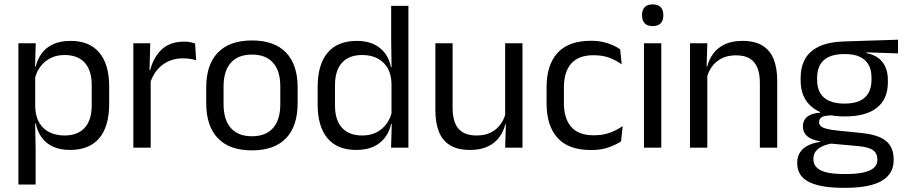

<svg xmlns="http://www.w3.org/2000/svg" viewBox="-20 -690 4223 897"><path d="M306.5 10.5Q261.5 10.5 228.5 -4.5Q195.5 -19.5 175 -47.5Q154.5 -75.5 147.5 -112.5H121L144.5 -188.5Q146.5 -144.5 164.2 -115.2Q182 -86 212.5 -71.5Q243 -57 281.5 -57Q343 -57 375.8 -93Q408.5 -129 408.5 -198.5V-292Q408.5 -361 376 -397Q343.5 -433 281.5 -433Q244.5 -433 216 -418.5Q187.5 -404 168.8 -379Q150 -354 143 -322L123 -378.5H146.5Q154.5 -412 173.8 -439.2Q193 -466.5 226.8 -482.8Q260.5 -499 310 -499Q398 -499 444 -444.2Q490 -389.5 490 -285.5V-204.5Q490 -99.5 443.8 -44.5Q397.5 10.5 306.5 10.5ZM146.5 172H66V-488H147L143.5 -370.5L144.5 -345.5V-140L144 -123.5L146.5 13.5Z M680 -298.5 661.5 -361 681.5 -362Q697.5 -424 736.5 -459.8Q775.5 -495.5 840 -495.5Q856 -495.5 868.8 -493Q881.5 -490.5 891.5 -487L896.5 -408.5Q884 -412.5 868.8 -415Q853.5 -417.5 835 -417.5Q780 -417.5 739.2 -387Q698.5 -356.5 680 -298.5ZM684 0H603V-488H682L678 -344L684 -338Z M1157 12.5Q1052 12.5 997.8 -44.2Q943.5 -101 943.5 -207.5V-282Q943.5 -388 998 -444.5Q1052.5 -501 1157 -501Q1262 -501 1316.2 -444.5Q1370.5 -388 1370.5 -282V-207.5Q1370.5 -101 1316.2 -44.2Q1262 12.5 1157 12.5ZM1157 -53.5Q1222 -53.5 1255.8 -92Q1289.5 -130.5 1289.5 -203V-286.5Q1289.5 -358.5 1255.8 -396.8Q1222 -435 1157 -435Q1092.5 -435 1058.5 -396.8Q1024.5 -358.5 1024.5 -286.5V-203Q1024.5 -130.5 1058.5 -92Q1092.5 -53.5 1157 -53.5Z M1644 10.5Q1556 10.5 1510 -44Q1464 -98.5 1464 -203V-283.5Q1464 -388.5 1510.5 -443.8Q1557 -499 1647.5 -499Q1692.5 -499 1725.5 -483.8Q1758.5 -468.5 1779 -441Q1799.5 -413.5 1806.5 -376H1833L1809 -301.5Q1807.5 -344.5 1789.8 -373.8Q1772 -403 1741.8 -418Q1711.5 -433 1672.5 -433Q1610.5 -433 1577.8 -397Q1545 -361 1545 -291V-198Q1545 -129 1577.8 -93Q1610.5 -57 1672.5 -57Q1709.5 -57 1738 -71.2Q1766.5 -85.5 1785.2 -110.8Q1804 -136 1811 -168L1831 -110H1807Q1800 -77 1780.2 -49.5Q1760.5 -22 1727.2 -5.8Q1694 10.5 1644 10.5ZM1888 0H1807L1810.5 -118L1809 -144V-348L1809.5 -365L1807.5 -503.5V-662.5H1888Z M2014 -488H2094.5V-184.5Q2094.5 -146 2105.2 -117.2Q2116 -88.5 2140.5 -72.8Q2165 -57 2206.5 -57Q2245.5 -57 2273.5 -71.2Q2301.5 -85.5 2319.2 -110.5Q2337 -135.5 2343.5 -167L2358 -109.5H2340.5Q2333 -76.5 2313 -49.2Q2293 -22 2259.2 -5.8Q2225.5 10.5 2176 10.5Q2118.5 10.5 2082.8 -11.2Q2047 -33 2030.5 -74.8Q2014 -116.5 2014 -175.5ZM2340 -488H2421V0H2340L2343.5 -117L2340 -122Z M2741 11Q2636 11 2584.8 -45.8Q2533.5 -102.5 2533.5 -206.5V-282.5Q2533.5 -387 2585 -443.2Q2636.5 -499.5 2741 -499.5Q2772 -499.5 2797.5 -493.8Q2823 -488 2843.2 -478.8Q2863.5 -469.5 2877.5 -459.5L2884.5 -389Q2861 -407 2828.8 -419.5Q2796.5 -432 2753 -432Q2683 -432 2648.8 -393.2Q2614.5 -354.5 2614.5 -280.5V-208.5Q2614.5 -136 2648.8 -97Q2683 -58 2753 -58Q2798 -58 2830.8 -70.5Q2863.5 -83 2889 -101L2881.5 -29.5Q2859.5 -14.5 2824 -1.8Q2788.5 11 2741 11Z M3069.5 0H2988.5V-488H3069.5ZM3029 -568Q3004 -568 2991.8 -581.2Q2979.5 -594.5 2979.5 -617.5V-620Q2979.5 -643.5 2991.8 -656.5Q3004 -669.5 3029 -669.5Q3054 -669.5 3066.5 -656.5Q3079 -643.5 3079 -620V-617.5Q3079 -594 3066.5 -581Q3054 -568 3029 -568Z M3611 0H3530V-303.5Q3530 -343 3519.2 -371.5Q3508.5 -400 3484.2 -415.8Q3460 -431.5 3418 -431.5Q3379.5 -431.5 3351.2 -417Q3323 -402.5 3305.5 -377.8Q3288 -353 3281 -321.5L3266.5 -379H3284Q3292 -412 3312 -439.2Q3332 -466.5 3365.8 -482.8Q3399.5 -499 3448.5 -499Q3506.5 -499 3542.2 -477Q3578 -455 3594.5 -413.8Q3611 -372.5 3611 -312.5ZM3284.5 0H3203.5V-488H3284.5L3281 -371L3284.5 -366.5Z M3926.5 -146Q3827 -146 3773.8 -189.5Q3720.5 -233 3720.5 -314V-326.5Q3720.5 -377 3741.2 -414.5Q3762 -452 3807.5 -473.2Q3853 -494.5 3926.5 -496.5L4175.5 -504.5V-440.5L4028.5 -445.5L4028 -442Q4062.5 -435 4084.5 -418Q4106.5 -401 4117.2 -375.5Q4128 -350 4128 -316V-305Q4128 -227.5 4077 -186.8Q4026 -146 3926.5 -146ZM3923 123H3934.5Q3979.5 123 4011.8 116.2Q4044 109.5 4061.5 95Q4079 80.5 4079 56.5V54.5Q4079 26.5 4058.8 11.8Q4038.5 -3 3989.5 -7.5L3851.5 -20L3874.5 -21Q3846.5 -17 3825.2 -8Q3804 1 3792 15.8Q3780 30.5 3780 52.5V53.5Q3780 79 3797.5 94.5Q3815 110 3847 116.5Q3879 123 3923 123ZM3933 187.5H3918.5Q3852.5 187.5 3804.8 176.2Q3757 165 3730.8 139.8Q3704.5 114.5 3704.5 72V70Q3704.5 40 3718.8 20Q3733 0 3757.2 -11.5Q3781.5 -23 3811.5 -27L3811 -30Q3770 -37 3750.5 -54.2Q3731 -71.5 3731 -99V-99.5Q3731 -118.5 3739.8 -132Q3748.5 -145.5 3766.2 -153.5Q3784 -161.5 3811.5 -163.5V-173.5L3904.5 -150L3866.5 -151Q3832.5 -150.5 3819.5 -142.8Q3806.5 -135 3806.5 -119.5V-119Q3806.5 -102.5 3825 -94Q3843.5 -85.5 3888 -80.5L4006.5 -68.5Q4084 -60.5 4119.5 -31.2Q4155 -2 4155 55V57.5Q4155 103 4128 132Q4101 161 4051.5 174.2Q4002 187.5 3933 187.5ZM3925.5 -206Q3967.5 -206 3995.2 -218.2Q4023 -230.5 4037.2 -255.2Q4051.5 -280 4051.5 -316V-328Q4051.5 -363 4037.8 -387.5Q4024 -412 3996.5 -424.8Q3969 -437.5 3927.5 -437.5H3924.5Q3879.5 -437.5 3851.2 -423.8Q3823 -410 3810.2 -385.2Q3797.5 -360.5 3797.5 -327.5V-316Q3797.5 -280 3811.8 -255.5Q3826 -231 3854.5 -218.5Q3883 -206 3925.5 -206Z"/></svg>

Font: Anek Kannada Medium
Style: Regular
Weight: 400
Version: Version 1.003